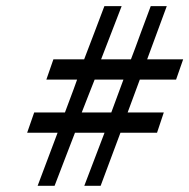

<svg xmlns="http://www.w3.org/2000/svg" viewBox="-20 -619 616 625"><path d="M342.3 -252.9 381.8 -359.9H288.1Q281.2 -341.3 267.1 -306.6Q252.9 -271.5 246.1 -252.9ZM435.1 -359.9 395.5 -252.9H513.2L491.2 -187H372.1Q361.8 -160.6 343.3 -109.9Q319.8 -46.4 307.6 -14.2H254.4L320.3 -187H224.1Q212.9 -159.2 192.9 -106Q169.4 -44.9 157.7 -14.2H102.5L167.5 -187H68.4L91.3 -252.9H191.4Q227.1 -347.7 231 -359.9H130.9L153.8 -425.8H253.9Q265.1 -454.6 287.1 -512.7Q309.1 -570.3 319.8 -599.1H376L309.1 -425.8H406.2Q417.5 -454.6 438.5 -512.7Q460 -570.3 470.7 -599.1H522.9L459 -425.8H576.2L553.2 -359.9Z"/></svg>

Font: Linux Libertine Slanted O
Style: Bold Slanted
Weight: 700
Designer: Philipp H. Poll
Foundry: Philipp H. Poll
Version: Version 5.0.0